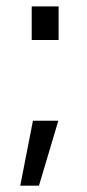

<svg xmlns="http://www.w3.org/2000/svg" viewBox="-20 -487 275 606"><path d="M80.1 -360.8V-466.8H165V-360.8ZM103 99.1H43.9L84 -106H164.1Z"/></svg>

Font: Syncopate
Style: Regular
Weight: 400
Width: 7
Version: Version 001.001